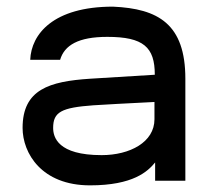

<svg xmlns="http://www.w3.org/2000/svg" viewBox="-20 -544 643 578"><path d="M251 14C381 14 425 -28 447 -55V0H538V-307C538 -472 456 -518 320 -524C140 -524 74 -441 71 -364H161C174 -408 216 -433 303 -433C412 -433 446 -402 446 -319L251 -307C129 -299 48 -275 48 -159C48 -83 105 14 251 14ZM286 -77C154 -77 140 -131 140 -159C140 -207 165 -220 261 -227C279 -228 376 -234 445 -237V-185C445 -116 371 -77 286 -77Z"/></svg>

Font: Hibana SubMedium
Style: Regular
Weight: 500
Width: 6
Designer: pygmalion
Foundry: ybstudio
Version: Version 0.930;hotconv 1.0.109;makeotfexe 2.5.65596